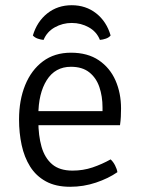

<svg xmlns="http://www.w3.org/2000/svg" viewBox="-20 -704 543 736"><path d="M95 -224V-278H373V-292Q373 -334.5 361 -370Q349 -405.5 322.2 -426.8Q295.5 -448 252 -448Q191.5 -448 159.2 -396.8Q127 -345.5 127 -262V-240Q127 -184.5 139.2 -141.5Q151.5 -98.5 180 -74.2Q208.5 -50 258 -50Q298.5 -50 334.8 -62.2Q371 -74.5 404 -93Q414 -84 421.2 -69.8Q428.5 -55.5 430 -44Q395.5 -20 347.8 -4Q300 12 249 12Q193.5 12 155.8 -8.8Q118 -29.5 95.5 -65.5Q73 -101.5 63 -148Q53 -194.5 53 -246Q53 -320 76.5 -377.8Q100 -435.5 144.5 -468.8Q189 -502 252 -502Q316 -502 358.8 -473Q401.5 -444 422.8 -395.5Q444 -347 444 -288Q444 -270 443.2 -256Q442.5 -242 440 -224ZM404 -568Q397.5 -560 386 -556Q374.5 -552 363 -551Q350.5 -582.5 320.5 -599.2Q290.5 -616 255 -616Q220 -616 190 -599.2Q160 -582.5 147 -551Q136 -552 124.5 -556Q113 -560 106 -568Q122 -621.5 161.5 -652.8Q201 -684 255 -684Q309 -684 348.8 -652.8Q388.5 -621.5 404 -568Z"/></svg>

Font: Signika Negative Light
Style: Regular
Weight: 300
Designer: Anna Giedry
Foundry: Anna Giedry
Version: Version 2.001